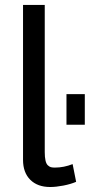

<svg xmlns="http://www.w3.org/2000/svg" viewBox="-20 -750 379 777"><path d="M73.2 -730H161.1V-134.8Q161.1 -113.8 164.1 -100.6Q167 -87.4 173.3 -81.3Q179.7 -75.2 185.8 -73.5Q191.9 -71.8 202.1 -71.8Q238.3 -71.8 273.9 -85.9L288.1 -14.2Q266.6 -4.9 236.6 1Q206.5 6.8 183.1 6.8Q131.8 6.8 102.5 -22.5Q73.2 -51.8 73.2 -103ZM249 -245.1V-369.1H323.2V-245.1Z"/></svg>

Font: Rawline Medium
Style: Regular
Weight: 500
Designer: Matt McInerney, Pablo Impallari, Rodrigo Fuenzalida
Foundry: Matt McInerney, Pablo Impallari, Rodrigo Fuenzalida
Version: Version 4.020;PS 004.020;hotconv 1.0.88;makeotf.lib2.5.64775